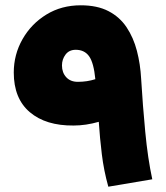

<svg xmlns="http://www.w3.org/2000/svg" viewBox="-20 -705 626 725"><path d="M389 0Q372 -61 364.5 -122.5Q357 -184 353 -245Q304 -231 258 -231Q153 -230 92.5 -281.5Q32 -333 32 -431Q32 -499 65 -557Q98 -615 155 -650Q212 -685 285 -685Q347 -685 389.5 -663Q432 -641 458 -602Q484 -563 497 -513Q510 -463 513 -407Q519 -307 528.5 -207Q538 -107 555 -28ZM214 -458Q214 -431 230 -413.5Q246 -396 274 -396Q309 -396 340 -406Q334 -468 316.5 -492.5Q299 -517 266 -517Q241 -517 227.5 -499Q214 -481 214 -458Z"/></svg>

Font: Noto Sans Arabic Blk
Style: Regular
Weight: 900
Designer: Monotype Design Team, Nadine Chahine, Nizar Qandah and Khaled Hosny
Foundry: Monotype Imaging Inc.
Version: Version 2.012; ttfautohint (v1.8.4.7-5d5b)